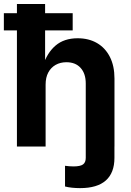

<svg xmlns="http://www.w3.org/2000/svg" viewBox="-24 -748 667 980"><path d="M384.7 212.2Q362.8 212.2 342.8 210Q322.9 207.9 307.9 203.8V98.2Q319.2 99.7 330.1 100.6Q341.1 101.4 351.5 101.4Q385.7 101.4 399.7 91.3Q413.7 81.2 413.7 57.7V0H560.1V57.7Q560.1 134 516.2 173.1Q472.3 212.2 384.7 212.2ZM208.8 -316.1V0H62.4V-727.5H206.2V-409.6H194.2Q215.7 -477.9 259.4 -515.3Q303.2 -552.7 372.3 -552.7Q429.1 -552.7 471.4 -528.1Q513.7 -503.4 537 -457.3Q560.3 -411.3 560.3 -347.2V0H413.7V-321.7Q413.7 -372.5 387.4 -401.5Q361.2 -430.4 314.9 -430.4Q284 -430.4 260 -416.9Q236 -403.3 222.4 -377.9Q208.8 -352.4 208.8 -316.1ZM-4.3 -592.7V-680.7H347V-592.7Z"/></svg>

Font: Adwaita Sans
Style: Regular
Weight: 400
Designer: Rasmus Andersson
Foundry: rsms
Version: Version 4.001;git-9221beed3